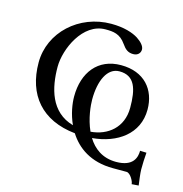

<svg xmlns="http://www.w3.org/2000/svg" viewBox="-94 -535 744 780"><g transform="rotate(15 278.5 -145.0)"><path d="M443 88C384.9 88 347.5 58.1 323.8 19.7C428.4 10.5 512 -47.6 512 -150C512 -234 460 -297 362 -297C265 -297 210 -226 210 -125C210 -94.8 216.7 -51.9 235.6 -10.6C137 -38.2 114 -135.8 114 -224C114 -299 168 -421 263 -421C295 -421 324 -419 349 -383C363 -363 375 -353 397 -353C417 -353 427 -366 427 -380C427 -395 412 -410 394 -422C372 -436 334 -449 280 -449C145 -449 35 -348 35 -221C35 -85 109.9 4.3 251.5 18.9C285.1 72.1 343 116 438 116H495C511 116 528 147 528 159L557 157C555 144 550 105 550 91C550 73 551 39 553 20L526 19C526 46 516 88 443 88ZM311.4 -3.6C289 -52.5 284 -107.5 284 -132C284 -211 311 -271 362 -271C427 -271 442 -218 442 -139C442 -55.9 382.7 -9.4 311.4 -3.6Z"/></g></svg>

Font: Libertinus Math
Style: Regular
Weight: 400
Designer: Philipp H. Poll
Foundry: Khaled Hosny
Version: Version 6.2